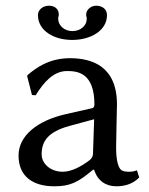

<svg xmlns="http://www.w3.org/2000/svg" viewBox="-20 -643 521 673"><path d="M310 -48C322 -9 351 10 388 10C413 10 444 4 468 -21L460 -46C449 -42 441 -41 433 -41C423 -41 410 -42 404 -48C394 -57 387 -82 387 -126C387 -155 390 -266 390 -277C390 -412 301 -439 225 -439C149 -439 103 -402 78 -381L75 -377L92 -310L105 -309C133 -354 167 -394 215 -394C251 -394 311 -389 311 -276C311 -269 307 -265 304 -264L211 -243C109 -220 45 -166 45 -98C45 -24 96 10 170 10C225 10 253 -3 306 -48ZM310 -225 306 -106C306 -93 300 -86 292 -80C264 -59 230 -41 200 -41C155 -41 126 -71 126 -102C126 -147 147 -181 225 -202ZM355 -590C355 -609 341 -623 317 -623C299 -623 282 -609 282 -592C282 -589 282 -587 283 -585C284 -582 284 -579 284 -576C284 -554 263 -534 234 -534C204 -534 184 -555 184 -577C184 -579 184 -582 185 -585C186 -588 186 -590 186 -593C186 -609 174 -623 152 -623C129 -623 113 -608 113 -590C113 -536 168 -503 233 -503C297 -503 355 -535 355 -590Z"/></svg>

Font: Libertinus Sans
Style: Regular
Weight: 400
Designer: Philipp H. Poll, Khaled Hosny
Foundry: Caleb Maclennan
Version: Version 7.050;RELEASE